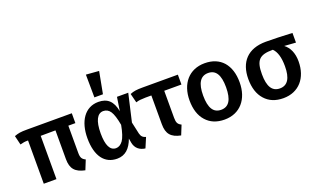

<svg xmlns="http://www.w3.org/2000/svg" viewBox="-85 -1300 2960 1793"><g transform="rotate(-20 1395.0 -404.0)"><path d="M579 -431V-529H136C103 -529 78 -528 61 -525C43 -522 25 -517 7 -510L29 -419C60 -427 73 -430 108 -430V0H234V-430L381 -431V-145C381 -49 421 -5 516 15L554 -79C521 -95 509 -112 509 -161V-431Z M828 -596H913L954 -813L826 -823ZM847 -544C713 -544 636 -427 636 -260C636 -81 710 15 834 15C915 15 966 -35 999 -124L1007 -79C1018 -24 1057 8 1113 15L1155 -84C1126 -92 1111 -106 1103 -137L1077 -255L1140 -529H1028L1007 -394C988 -498 936 -544 847 -544ZM861 -448C890 -448 914 -435 931 -409C948 -383 963 -337 975 -270C962 -199 945 -149 926 -122C906 -95 883 -81 857 -81C798 -81 768 -141 768 -260C768 -384 802 -448 861 -448Z M1633 -431V-529H1283C1222 -529 1194 -525 1157 -510L1180 -419C1196 -424 1210 -427 1221 -428C1232 -429 1251 -430 1276 -431H1334V-145C1334 -49 1373 -4 1468 15L1506 -79C1473 -95 1462 -113 1462 -162V-431Z M1903 -544C1748 -544 1653 -431 1653 -265C1653 -178 1675 -109 1719 -60C1763 -10 1824 15 1902 15C2056 15 2151 -98 2151 -265C2151 -352 2129 -420 2086 -470C2042 -519 1981 -544 1903 -544ZM1903 -447C1978 -447 2016 -389 2016 -265C2016 -141 1978 -82 1902 -82C1826 -82 1788 -140 1788 -265C1788 -386 1826 -447 1903 -447Z M2772 -529C2668 -534 2581 -537 2510 -537C2329 -537 2237 -433 2237 -265C2237 -178 2259 -109 2303 -60C2347 -10 2408 15 2486 15C2640 15 2735 -96 2735 -261C2735 -345 2706 -405 2658 -441L2772 -433ZM2486 -82C2410 -82 2372 -140 2372 -264C2372 -402 2411 -444 2543 -444H2546C2582 -409 2600 -348 2600 -261C2600 -142 2562 -82 2486 -82Z"/></g></svg>

Font: Fira Sans Medium
Style: Regular
Weight: 500
Designer: Carrois Corporate & Edenspiekermann AG
Foundry: Carrois Corporate GbR & Edenspiekermann AG
Version: Version 4.203